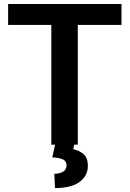

<svg xmlns="http://www.w3.org/2000/svg" viewBox="-20 -731 655 970"><path d="M593.8 -710.9V-605H373V0H239.3V-605H21V-710.9ZM259.3 -4.9H355.5L350.1 22.9Q377.4 27.8 400.6 46.4Q423.8 64.9 423.8 107.4Q423.8 157.7 381.6 188.5Q339.4 219.2 257.8 219.2L254.4 147Q280.3 147 298.1 137Q315.9 127 315.9 104.5Q315.9 83 298.8 74.7Q281.7 66.4 244.1 64Z"/></svg>

Font: Vazirmatn RD UI FD SemiBold
Style: Regular
Weight: 600
Designer: Saber Rastikerdar
Foundry: Saber Rastikerdar
Version: Version 33.003